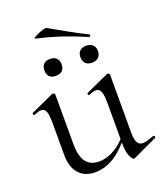

<svg xmlns="http://www.w3.org/2000/svg" viewBox="-130 -775 753 874"><g transform="rotate(-20 246.5 -338.0)"><path d="M182.4 8Q133 8 104.3 -23.4Q75.6 -54.8 75.6 -114.6V-268Q75.6 -307.4 69.3 -324.6Q63 -341.8 46.2 -341.8Q32 -341.8 12.4 -332.4Q8.4 -330.6 5.9 -336.6Q3.4 -342.6 7.2 -343.6L118 -394Q120.2 -395 122.2 -395Q124.8 -395 128.3 -392.5Q131.8 -390 131.8 -386.8V-148.2Q131.8 -88.6 152.7 -60.4Q173.6 -32.2 215.6 -32.2Q254.2 -32.2 292.8 -55.1Q331.4 -78 359.6 -117.4L364.8 -106.2Q318.8 -46.8 274.4 -19.4Q230 8 182.4 8ZM396.8 -386.8V-107.2Q396.8 -73.2 404.9 -58Q413 -42.8 432 -42.8Q442.2 -42.8 454.7 -46.6Q467.2 -50.4 485 -57Q489.8 -59 492 -53.5Q494.2 -48 490.4 -46L373.2 9Q371.2 10 369 10Q361.4 10 351.4 -11.4Q341.4 -32.8 341.4 -73.2V-268Q341.4 -307.4 334.7 -324.6Q328 -341.8 311.2 -341.8Q297 -341.8 277.2 -332.4Q273.4 -330.6 271.3 -336.6Q269.2 -342.6 273 -343.6L383.8 -394Q385.8 -395 387.2 -395Q389.8 -395 393.3 -392.5Q396.8 -390 396.8 -386.8ZM365.8 -580.4Q312.4 -603.4 257.9 -622.2Q203.4 -641 133.2 -657Q127.2 -659 134.9 -664Q142.6 -669 156.1 -675Q169.7 -681 182 -684.3Q194.4 -687.6 197.6 -685.4Q238.8 -662.8 280.1 -638.9Q321.4 -615 370.6 -591.4Q374.6 -589.6 372.7 -584.5Q370.8 -579.4 365.8 -580.4ZM164.1 -465.8Q122.4 -465.8 122.4 -508Q122.4 -526.2 133.1 -536.9Q143.7 -547.6 164 -547.6Q183.6 -547.6 194.7 -536.9Q205.8 -526.2 205.8 -508Q205.8 -465.8 164.1 -465.8ZM338.8 -465.8Q318.6 -465.8 307.8 -476.7Q297 -487.6 297 -508Q297 -526.3 307.8 -537.1Q318.6 -547.8 338.9 -547.8Q359.2 -547.8 370.5 -537.1Q381.8 -526.3 381.8 -508Q381.8 -487.6 370.5 -476.7Q359.2 -465.8 338.8 -465.8Z"/></g></svg>

Font: Cormorant Light
Style: Regular
Weight: 300
Designer: Christian Thalmann (Catharsis Fonts)
Foundry: Catharsis Fonts
Version: Version 4.000